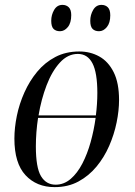

<svg xmlns="http://www.w3.org/2000/svg" viewBox="-20 -757 554 787"><path d="M204 10Q130 10 84.5 -39Q39 -88 39 -189Q39 -233 49 -282Q59 -331 80 -378Q101 -425 132.5 -463Q164 -501 207 -523.5Q250 -546 305 -546Q350 -546 387 -525.5Q424 -505 446 -461Q468 -417 468 -347Q468 -304 458 -255Q448 -206 427.5 -159Q407 -112 375.5 -74Q344 -36 301.5 -13Q259 10 204 10ZM299 -536Q258 -536 225.5 -500.5Q193 -465 171 -407.5Q149 -350 138 -284H373Q379 -332 379 -376Q379 -459 359 -497.5Q339 -536 299 -536ZM208 0Q242 0 269.5 -23.5Q297 -47 317.5 -86.5Q338 -126 351.5 -174.5Q365 -223 372 -274H136Q127 -214 127 -157Q127 -70 148 -35Q169 0 208 0ZM386 -629Q369 -629 359.5 -638.5Q350 -648 350 -672Q350 -696 362 -716.5Q374 -737 396 -737Q412 -737 422 -727Q432 -717 432 -694Q432 -663 418 -646Q404 -629 386 -629ZM226 -629Q209 -629 199.5 -638.5Q190 -648 190 -672Q190 -696 202 -716.5Q214 -737 236 -737Q252 -737 262 -727Q272 -717 272 -695Q272 -663 258 -646Q244 -629 226 -629Z"/></svg>

Font: Noto Serif Display Condensed
Style: Italic
Weight: 400
Width: 3
Italic angle: -12°
Designer: Monotype Design Team
Foundry: Monotype Imaging Inc.
Version: Version 2.009